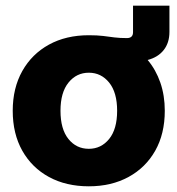

<svg xmlns="http://www.w3.org/2000/svg" viewBox="-20 -653 633 685"><path d="M296.9 11.7Q215.8 11.7 154.8 -21.5Q93.8 -54.7 59.6 -115.2Q25.4 -175.8 25.4 -257.8Q25.4 -338.9 59.6 -399.7Q93.8 -460.4 154.8 -493.9Q215.8 -527.3 296.9 -527.3Q327.1 -527.3 348.1 -524.7Q369.1 -522 388.4 -519.5Q407.7 -517.1 432.6 -517.1Q454.6 -517.1 454.6 -538.1V-632.8H584.5V-539.1Q584.5 -500.5 564.2 -474.6Q543.9 -448.7 506.8 -439Q536.1 -404.3 552 -358.4Q567.9 -312.5 567.9 -257.8Q567.9 -175.8 533.9 -115.5Q500 -55.2 438.7 -21.7Q377.4 11.7 296.9 11.7ZM296.9 -122.1Q340.8 -122.1 369.4 -157.2Q397.9 -192.4 397.9 -257.8Q397.9 -323.2 369.4 -358.4Q340.8 -393.6 296.9 -393.6Q252.9 -393.6 224.4 -358.4Q195.8 -323.2 195.8 -257.8Q195.8 -192.4 224.1 -157.2Q252.4 -122.1 296.9 -122.1Z"/></svg>

Font: Inter Display ExtraBold
Style: Regular
Weight: 800
Designer: Rasmus Andersson
Foundry: rsms
Version: Version 4.000;git-a52131595